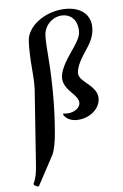

<svg xmlns="http://www.w3.org/2000/svg" viewBox="-110 -595 602 941"><g transform="rotate(-10 190.5 -124.5)"><path d="M67.4 -178.2 9 189.5C3.9 221.2 -3.2 252.4 -18.1 274.9L-17.3 282.2L0.2 293L6.3 291L96.4 153.3C109.6 133.3 122.6 83.3 128.9 43L135 4.9C154.3 -116.2 161.4 -255.1 161.4 -345.2C161.4 -387.2 163.8 -420.9 166 -434.3C172.9 -477.5 211.2 -512.7 257.3 -512.7C301.5 -512.7 331.5 -481.9 331.5 -434.3C331.5 -405.5 326.2 -389.6 278.6 -332.5C240.2 -286.6 209 -241.9 209 -204.8C209 -175.3 226.8 -151.6 244.9 -129.9C259.5 -112.5 272 -95.7 272 -79.1C272 -54.9 244.4 -35.2 210.2 -35.2C202.9 -35.2 192.4 -36.1 184.8 -38.1L183.6 -31.2C197.8 -6.8 223.1 4.9 254.2 4.9C317.4 4.9 368.7 -36.9 368.7 -88.4C368.7 -118.9 345.2 -144 323.2 -165.5C304.9 -183.3 290.3 -199.7 290.3 -216.6C290.3 -236.6 304.2 -270.8 342.3 -316.9C371.6 -352.5 398.9 -390.4 398.9 -439.5C398.9 -501.7 348.4 -542 266.8 -542C174.8 -542 91.3 -487.3 80.6 -419.7C75 -385 72.3 -326.7 72.3 -274.9C72.3 -233.6 70.3 -196.5 67.4 -178.2Z"/></g></svg>

Font: RisaltypS01
Style: Medium
Weight: 500
Italic angle: -9°
Designer: gluk
Foundry: gluk
Version: Version 0.24